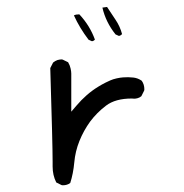

<svg xmlns="http://www.w3.org/2000/svg" viewBox="-20 -556 540 563"><path d="M318.8 -455.1 328.6 -450.7Q333.5 -451.2 337.9 -456.1Q332 -478.5 319.1 -497.6Q306.2 -516.6 293.9 -535.6L280.3 -533.7Q290 -491.2 318.8 -455.1ZM212.9 -513.7Q211.4 -513.7 210.7 -513.7Q210 -513.7 209 -513.7Q208 -513.7 206.3 -513.4Q204.6 -513.2 203.1 -513.2Q200.2 -512.2 197.3 -511.2L196.8 -510.7Q213.4 -474.1 239.7 -439.5L249.5 -435.1Q254.4 -435.5 258.3 -439.9Q243.7 -480.5 212.9 -513.7ZM134.3 -82V-67.9Q134.3 -42 145 -21L160.6 -13.2Q162.6 -12.7 164.1 -12.7Q177.2 -12.7 186 -19.5Q194.8 -46.9 197.8 -79.6Q200.7 -112.3 212.9 -142.6Q225.1 -172.9 244.1 -199.2Q263.7 -225.6 291 -246.3Q318.4 -267.1 366.2 -267.1H366.7Q369.6 -266.6 373.8 -266.6Q377.9 -266.6 383.5 -268.1Q389.2 -269.5 394.5 -273.9L402.8 -290.5Q403.3 -292.5 403.3 -293.9Q403.3 -308.6 395.5 -319.3Q384.3 -327.1 371.1 -328.6Q362.3 -329.6 355.7 -329.6Q349.1 -329.6 341.1 -329.1Q333 -328.6 322 -326.2Q311 -323.7 303.5 -320.3Q295.9 -316.9 290 -314Q284.2 -311 278.8 -308.1Q273.4 -305.2 268.1 -301.8Q232.9 -280.3 203.6 -245.6L189 -228.5V-331.5Q189 -334.5 189 -340.3Q189 -346.2 187 -355.2Q185.1 -364.3 179.7 -373.5L163.6 -381.3Q162.1 -381.8 160.2 -381.8Q158.2 -381.8 155 -381.3Q151.9 -380.9 148.4 -379.9Q141.6 -377.4 135.7 -372.6L127.4 -356.4Q134.3 -132.8 134.3 -82Z"/></svg>

Font: NaikaiFont
Style: Light
Weight: 300
Version: Version 1.89